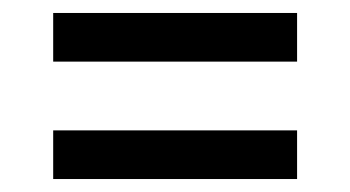

<svg xmlns="http://www.w3.org/2000/svg" viewBox="-20 -488 540 296"><path d="M62 -393V-468H438V-393ZM438 -212H62V-287H438Z"/></svg>

Font: Iosevka Fixed Medium
Style: Regular
Weight: 500
Monospace: yes
Designer: Belleve Invis
Foundry: Belleve Invis
Version: Version 32.3.0